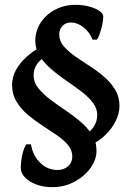

<svg xmlns="http://www.w3.org/2000/svg" viewBox="-20 -672 543 794"><path d="M379 -50Q380 -15 356 20Q332 55 290 78.5Q248 102 195 102Q160 102 130.5 91Q101 80 83.5 62Q66 44 66 23Q66 -4 72.5 -33Q79 -62 89 -75H108Q116 -28 146.5 1.5Q177 31 217 31Q244 31 261.5 15.5Q279 0 279 -25Q279 -51 261 -72.5Q243 -94 215 -113Q187 -132 155 -153Q123 -174 95 -197.5Q67 -221 48.5 -251.5Q30 -282 30 -321Q30 -353 46 -382.5Q62 -412 90.5 -437.5Q119 -463 153 -481L178 -445Q147 -427 133 -407Q119 -387 119 -360Q119 -332 138 -308Q157 -284 186.5 -261.5Q216 -239 249 -217Q282 -195 311.5 -170Q341 -145 360 -116Q379 -87 379 -50ZM327 -111Q354 -127 368 -148.5Q382 -170 382 -197Q382 -224 363.5 -248Q345 -272 316 -294Q287 -316 254 -338.5Q221 -361 192 -386Q163 -411 144.5 -439.5Q126 -468 126 -503Q126 -544 148 -578Q170 -612 208 -632Q246 -652 292 -652Q322 -652 348.5 -645Q375 -638 391 -627Q407 -616 407 -603Q407 -588 402.5 -568Q398 -548 392 -531Q386 -514 380 -508H363Q350 -540 325 -559.5Q300 -579 273 -579Q252 -579 238.5 -565Q225 -551 225 -529Q225 -503 243 -481.5Q261 -460 289.5 -440Q318 -420 350 -399.5Q382 -379 410 -355Q438 -331 456 -301.5Q474 -272 474 -235Q474 -203 458.5 -171.5Q443 -140 416 -114Q389 -88 353 -71Z"/></svg>

Font: Alegreya SemiBold
Style: Regular
Weight: 600
Designer: Juan Pablo del Peral
Foundry: Huerta Tipografica
Version: Version 2.009